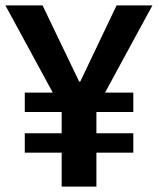

<svg xmlns="http://www.w3.org/2000/svg" viewBox="-23 -693 586 713"><path d="M173 -349 -3 -673H135L271 -390H275L410 -673H543L367 -349H472V-277H335V-198H472V-126H335V0H206V-126H69V-198H206V-277H69V-349Z"/></svg>

Font: Qnwhxotralxmqkhsjrfbfhwcoqn
Style: Regular
Weight: 500
Designer: Carrois Corporate & Edenspiekermann
Foundry: Carrois Corporate GbR & Edenspiekermann AG
Version: Version 2.001